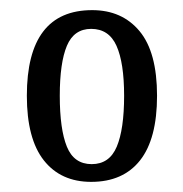

<svg xmlns="http://www.w3.org/2000/svg" viewBox="-20 -739 362 379"><path d="M160 -380Q100 -380 66.5 -422.5Q33 -465 33 -550Q33 -719 162 -719Q221 -719 255.5 -677.5Q290 -636 290 -550Q290 -465 256.5 -422.5Q223 -380 160 -380ZM161 -415Q196 -415 210.5 -449.5Q225 -484 225 -550Q225 -615 210 -648.5Q195 -682 160 -682Q126 -682 112 -648.5Q98 -615 98 -550Q98 -484 112 -449.5Q126 -415 161 -415Z"/></svg>

Font: Noto Serif Bengali ExtraCondensed
Style: Regular
Weight: 400
Width: 2
Designer: Juan Bruce, Universal Thirst, Indian Type Foundry and the Monotype Design Team.
Foundry: Monotype Imaging Inc.
Version: Version 2.003; ttfautohint (v1.8.4.7-5d5b)